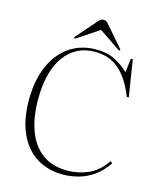

<svg xmlns="http://www.w3.org/2000/svg" viewBox="-135 -1017 926 1124"><g transform="rotate(15 328.5 -454.5)"><path d="M354 14Q262 14 193.5 -29.5Q125 -73 87.5 -156Q50 -239 50 -357Q50 -475 87.5 -562Q125 -649 194 -696.5Q263 -744 356 -744Q423 -744 471.5 -719Q520 -694 554 -659L564 -744H576L611 -522H599Q559 -624 500 -676.5Q441 -729 352 -729Q236 -729 168.5 -636.5Q101 -544 101 -374Q101 -266 131 -185Q161 -104 221.5 -59.5Q282 -15 375 -15Q437 -15 497.5 -40.5Q558 -66 605 -134L617 -124Q580 -69 535 -39Q490 -9 443 2.5Q396 14 354 14ZM217 -772 210 -779 321 -906Q328 -914 335 -918.5Q342 -923 352 -923Q363 -923 370 -918Q377 -913 388 -899L492 -779L485 -772L352 -862Z"/></g></svg>

Font: Display Extralight
Style: Regular
Weight: 200
Designer: Latin by Veronika Burian and Jose Scaglione. Greek by Irene Vlachou. Cyrillic by Vera Evstafieva.
Foundry: TypeTogether
Version: Version 3.002